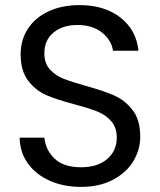

<svg xmlns="http://www.w3.org/2000/svg" viewBox="-20 -726 627 753"><path d="M298 7Q229 7 174.5 -17.5Q120 -42 89 -85.5Q58 -129 57 -186H154Q159 -137 194.5 -103.5Q230 -70 298 -70Q363 -70 400.5 -102.5Q438 -135 438 -186Q438 -226 416 -251Q394 -276 361 -289Q328 -302 272 -317Q203 -335 161.5 -353Q120 -371 90.5 -409.5Q61 -448 61 -513Q61 -570 90 -614Q119 -658 171.5 -682Q224 -706 292 -706Q390 -706 452.5 -657Q515 -608 523 -527H423Q418 -567 381 -597.5Q344 -628 283 -628Q226 -628 190 -598.5Q154 -569 154 -516Q154 -478 175.5 -454Q197 -430 228.5 -417.5Q260 -405 317 -389Q386 -370 428 -351.5Q470 -333 500 -294.5Q530 -256 530 -190Q530 -139 503 -94Q476 -49 423 -21Q370 7 298 7Z"/></svg>

Font: DVN-Poppins
Style: Regular
Weight: 400
Designer: Ninad Kale (Devanagari), Jonny Pinhorn (Latin)
Foundry: Indian Type Foundry
Version: 4.004